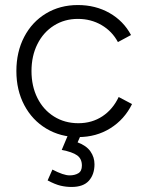

<svg xmlns="http://www.w3.org/2000/svg" viewBox="-20 -532 579 762"><path d="M45 -250Q45 -326 76 -385.5Q107 -445 162.5 -478.5Q218 -512 289 -512Q359 -512 414.5 -480.5Q470 -449 500 -393L448 -365Q425 -408 383 -432.5Q341 -457 289 -457Q236 -457 194 -430.5Q152 -404 128.5 -357Q105 -310 105 -250Q105 -190 128.5 -143Q152 -96 194.5 -69.5Q237 -43 291 -43Q345 -43 386.5 -70.5Q428 -98 451 -147L504 -119Q474 -58 418 -23Q362 12 291 12Q220 12 164 -21.5Q108 -55 76.5 -114.5Q45 -174 45 -250ZM169 184 188 141Q232 164 256 164Q277 164 291 155.5Q305 147 305 125Q305 98 286 84.5Q267 71 225 63L254 -6L299 8L288 33Q323 46 339 69Q355 92 355 120Q355 160 333 185Q311 210 264 210Q242 210 220.5 205Q199 200 169 184Z"/></svg>

Font: Oak Sans Light
Style: Regular
Weight: 400
Designer: Erik Kennedy, Walven
Foundry: Erik Kennedy, Walven
Version: Version 1.100;Glyphs 3.1.2 (3151)